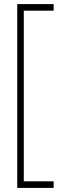

<svg xmlns="http://www.w3.org/2000/svg" viewBox="-20 -708 366 936"><path d="M64 208V-688H241.5V-656H96V176H241.5V208Z"/></svg>

Font: League Spartan ExtraLight
Style: Regular
Weight: 200
Foundry: The League of Moveable Type
Version: Version 2.002